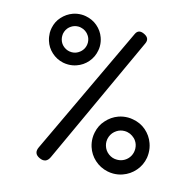

<svg xmlns="http://www.w3.org/2000/svg" viewBox="-120 -916 1059 1075"><g transform="rotate(15 410.0 -378.5)"><path d="M588.9 -785.6Q622.6 -768.6 607.9 -736.8L261.7 15.6Q243.2 55.7 203.4 37.8Q163.6 20 182.1 -19.5L537.1 -772.5Q552.2 -804.2 588.9 -785.6ZM172.4 -791.5Q195.8 -799.8 221.2 -799.8Q234.4 -799.8 246.6 -797.4Q286.1 -790 314.9 -765.6Q344.7 -740.2 357.4 -704.6Q366.2 -680.7 366.2 -654.8Q366.2 -642.6 363.8 -630.4Q356.9 -590.8 331.1 -561Q305.2 -530.8 267.6 -518.1Q245.1 -510.3 220.7 -510.3Q205.6 -510.3 190.9 -513.2Q151.9 -521.5 122.6 -548.3Q94.2 -574.2 83 -610.4Q76.2 -631.8 75.7 -655.3Q75.7 -669.9 78.6 -684.1Q86.4 -722.7 111.3 -750Q137.2 -778.8 172.4 -791.5ZM222.2 -582Q242.7 -582 259.8 -592.8Q277.3 -603.5 287.1 -621.1Q295.9 -637.7 295.9 -656.2Q295.9 -657.7 295.9 -659.2Q294.9 -680.7 283.7 -696.8Q276.4 -708.5 263.7 -717.3Q251.5 -725.6 237.3 -728.5Q230 -730.5 221.7 -730.5Q199.7 -730.5 181.6 -718.8Q160.6 -705.6 151.9 -682.1Q147 -669.4 147.5 -656.2Q147.5 -645.5 150.4 -635.3Q157.2 -611.3 177.2 -596.7Q197.3 -582 221.7 -582ZM567.9 -301.3Q594.2 -310.5 622.6 -310.5Q637.2 -310.5 651.4 -307.6Q695.8 -299.8 727.5 -272.5Q760.7 -243.7 774.9 -203.6Q784.7 -176.8 784.7 -147.9Q784.7 -134.3 782.7 -120.6Q774.9 -76.2 746.1 -43Q717.3 -9.3 674.8 5.4Q649.4 14.2 622.1 14.2Q605 14.2 588.9 10.7Q544.9 1.5 512.2 -28.3Q480.5 -57.1 467.3 -98.1Q459.5 -122.6 459.5 -148.4Q459.5 -165 462.9 -180.7Q471.7 -224.1 499.5 -254.4Q528.3 -287.1 567.9 -301.3ZM623.5 -66.4Q646.5 -66.4 666 -78.1Q685.5 -89.8 696.3 -109.9Q706.1 -128.4 706.1 -149.4Q706.1 -151.4 706.1 -152.8Q705.1 -176.8 692.9 -194.8Q684.6 -208 669.9 -217.8Q656.7 -227.1 640.6 -230.5Q632.3 -232.4 623 -232.4Q598.1 -232.4 578.1 -219.2Q554.7 -204.1 544.9 -178.2Q539.6 -164.1 539.6 -149.4Q539.6 -137.2 543 -126Q550.8 -99.1 573.2 -82.5Q595.7 -65.9 623 -66.4Z"/></g></svg>

Font: Comic Relief
Style: Regular
Weight: 400
Designer: Jeff Davis
Foundry: Loudifier
Version: Version 1.0